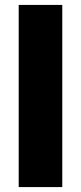

<svg xmlns="http://www.w3.org/2000/svg" viewBox="-20 -760 329 780"><path d="M56 0V-740H233V0Z"/></svg>

Font: Encode Sans Semi Condensed ExtraBold
Style: Regular
Weight: 800
Width: 4
Designer: Multiple Designers
Foundry: Impallari Type
Version: Version 3.000; ttfautohint (v1.8.3) -l 8 -r 50 -G 200 -x 14 